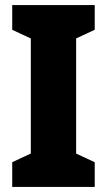

<svg xmlns="http://www.w3.org/2000/svg" viewBox="-20 -734 420 754"><path d="M352 0H28V-97L101 -131V-583L28 -617V-714H352V-617L279 -583V-131L352 -97Z"/></svg>

Font: Noto Sans Tamil Condensed Black
Style: Regular
Weight: 900
Width: 3
Designer: Jelle Bosma - Monotype Design Team
Foundry: Monotype Imaging Inc.
Version: Version 2.004; ttfautohint (v1.8.4.7-5d5b)